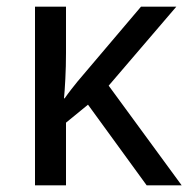

<svg xmlns="http://www.w3.org/2000/svg" viewBox="-20 -556 574 576"><path d="M509 -536 306 -299 525 0H420L244 -242L178 -188V0H85V-536H178V-397Q178 -357 176 -319Q174 -281 172 -261H174Q183 -274 193.5 -287.5Q204 -301 213 -312L403 -536Z"/></svg>

Font: Go Noto Current
Style: Regular
Weight: 400
Designer: Monotype Design Team
Foundry: Monotype Imaging Inc.
Version: Version 2.007; ttfautohint (v1.8) -l 8 -r 50 -G 200 -x 14 -D